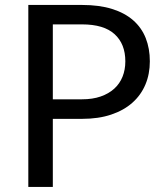

<svg xmlns="http://www.w3.org/2000/svg" viewBox="-20 -736 640 756"><path d="M303 -345Q344.5 -345 376.2 -356Q408 -367 429.8 -386.8Q451.5 -406.5 462.5 -434Q473.5 -461.5 473.5 -494.5Q473.5 -563 431.2 -601.5Q389 -640 303 -640H188V-345ZM303 -716.5Q371 -716.5 421.2 -700.8Q471.5 -685 504.5 -656Q537.5 -627 553.8 -586Q570 -545 570 -494.5Q570 -444.5 552.5 -403Q535 -361.5 501.2 -331.5Q467.5 -301.5 417.8 -284.8Q368 -268 303 -268H188V0H91.5V-716.5Z"/></svg>

Font: TypoPRO Lato
Style: Regular
Weight: 400
Designer: Lukasz Dziedzic with Adam Twardoch and Botio Nikoltchev
Foundry: tyPoland Lukasz Dziedzic
Version: Version 2.010; 2014-09-01; http://www.latofonts.com/